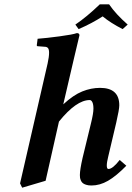

<svg xmlns="http://www.w3.org/2000/svg" viewBox="-20 -852 613 892"><path d="M324.2 -583 273.9 -367.2Q320.8 -410.6 362.1 -427.2Q403.3 -443.8 444.8 -443.8Q534.2 -443.8 534.2 -362.8Q534.2 -343.8 520 -282.2L482.9 -125Q476.1 -98.1 476.1 -83Q476.1 -66.9 483.9 -66.9Q503.4 -66.9 536.1 -108.9L566.9 -82Q519.5 -33.7 481.7 -12Q443.8 9.8 404.8 9.8Q390.1 9.8 379.6 6.3Q369.1 2.9 363.8 -2Q358.4 -6.8 355.5 -14.2Q352.5 -21.5 351.8 -26.9Q351.1 -32.2 351.1 -39.1Q351.1 -63 363.8 -119.1L401.9 -275.9Q414.1 -324.7 414.1 -347.2Q414.1 -366.7 409.2 -377Q404.3 -387.2 397 -387.2Q334.5 -387.2 253.9 -287.1L191.9 -12.2L83 20L73.2 0L201.2 -557.1Q208 -587.9 208 -606.9Q208 -622.6 202.9 -628.7Q197.8 -634.8 187 -634.8L155.8 -637.2Q150.9 -637.2 150.9 -642.1L154.8 -671.9Q193.8 -674.8 256.3 -683.1Q318.8 -691.4 336.9 -698.2Q349.1 -698.2 349.1 -688Q338.9 -647.9 324.2 -583ZM486.8 -832Q517.6 -786.6 573.2 -737.8L549.8 -716.8Q494.1 -745.1 457 -775.9Q406.7 -743.2 345.2 -716.8L330.1 -737.8Q382.3 -772.9 443.8 -832Z"/></svg>

Font: Linux Libertine
Style: Bold Italic
Weight: 700
Italic angle: -11.5°
Designer: Philipp H. Poll
Foundry: Philipp H. Poll
Version: Version 4.0.5